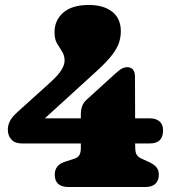

<svg xmlns="http://www.w3.org/2000/svg" viewBox="-20 -753 702 773"><path d="M305.5 -293Q305.5 -331 328 -351L444 -456.5Q461 -472 471.5 -477.2Q482 -482.5 492.5 -482.5Q506.5 -482.5 515 -473.2Q523.5 -464 523.5 -443L524 -276.5H584Q607.5 -276.5 622 -264.5Q636.5 -252.5 636.5 -228Q636.5 -175.5 583.5 -175.5H524L524.5 -157.5Q524.5 -139 530.8 -129.5Q537 -120 549.5 -114.5L578 -101.5Q598.5 -92.5 609 -80.5Q619.5 -68.5 619.5 -50Q619.5 -27 606 -13.5Q592.5 0 564 0H256Q200.5 0 200.5 -50Q200.5 -89 242 -102L280.5 -114.5Q293 -118.5 299.2 -128.2Q305.5 -138 305.5 -157.5V-175.5H67.5Q40.5 -175.5 26 -191Q11.5 -206.5 11.5 -231.5Q11.5 -248.5 19.8 -265.2Q28 -282 51 -302.5L185 -423.5Q214.5 -450.5 227.2 -471.2Q240 -492 240 -509Q240 -530 230 -545.2Q220 -560.5 209.8 -577.8Q199.5 -595 199.5 -623.5Q199.5 -671 234.5 -702Q269.5 -733 338 -733Q397 -733 431.8 -705.8Q466.5 -678.5 466.5 -626.5Q466.5 -606 460 -583.8Q453.5 -561.5 432.8 -533.8Q412 -506 370.5 -468L160.5 -276.5H305.5Z"/></svg>

Font: Fraunces 72pt SuperSoft Black
Style: Regular
Weight: 900
Version: Version 1.000;[0bf87f6ff]